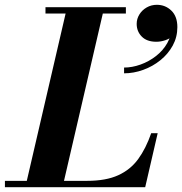

<svg xmlns="http://www.w3.org/2000/svg" viewBox="-68 -780 758 800"><path d="M37.5 0 211.5 -750H366.5L192.5 0ZM-47.5 0V-26.5H295Q373.5 -26.5 424.5 -49.8Q475.5 -73 507.8 -117.2Q540 -161.5 562 -225H589L537 0ZM121.5 -723.5V-750H456.5V-723.5ZM449 -474.5V-498.5Q482.5 -498.5 517.5 -511Q552.5 -523.5 582 -546.5Q611.5 -569.5 629.2 -600.8Q647 -632 646.5 -670H670Q670 -649 656.2 -634.5Q642.5 -620 622.5 -613Q602.5 -606 583.5 -606Q544 -606 522.8 -627.5Q501.5 -649 501.5 -680.5Q501.5 -701.5 512.8 -719.8Q524 -738 543.2 -749Q562.5 -760 585.5 -760Q621 -760 646 -735.8Q671 -711.5 671 -667Q671 -625.5 651.8 -590.2Q632.5 -555 600.2 -529Q568 -503 528.5 -488.8Q489 -474.5 449 -474.5Z"/></svg>

Font: Bodoni Moda 9pt
Style: Bold Italic
Weight: 700
Italic angle: -13°
Designer: Owen Earl
Foundry: indestructible type
Version: Version 2.004